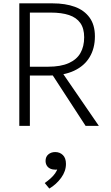

<svg xmlns="http://www.w3.org/2000/svg" viewBox="-20 -750 660 1144"><path d="M569 0H490L286 -313.5L335.5 -340ZM95 0V-730H158V0ZM481.5 -528Q481.5 -580.5 458.5 -613Q435.5 -645.5 391.5 -660.2Q347.5 -675 282 -675H138V-730H294Q369.5 -730 425.8 -709.5Q482 -689 513.8 -645.2Q545.5 -601.5 545.5 -533.5Q545.5 -462.5 514.2 -410Q483 -357.5 422 -328.8Q361 -300 274 -300H130V-352.5H267Q341.5 -352.5 389.2 -373.8Q437 -395 459.2 -434Q481.5 -473 481.5 -528ZM251.5 208.5Q251.5 184 268 170Q284.5 156 309 156Q336.5 156 354.8 174Q373 192 373 226.5Q373 270 344.5 309.2Q316 348.5 274 373.5L246.5 340.5Q267 326 282.2 312.2Q297.5 298.5 308.8 282.5Q320 266.5 325.5 247.5L338.5 255.5Q326.5 261 311 261Q293 261 279.5 254.8Q266 248.5 258.8 236.5Q251.5 224.5 251.5 208.5Z"/></svg>

Font: Monaspace Neon Var ExtraLight
Style: Regular
Weight: 200
Designer: Riley Cran and the Lettermatic Team
Version: Version 1.200 (Monaspace Neon Var)